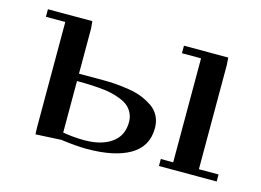

<svg xmlns="http://www.w3.org/2000/svg" viewBox="-69 -559 933 687"><g transform="rotate(15 397.5 -215.5)"><path d="M32.2 -411.1V-439H196.8L199.2 -411.1V-245.1H288.1Q313 -245.1 335.2 -243.4Q357.4 -241.7 384.5 -237.5Q411.6 -233.4 433.1 -224.9Q454.6 -216.3 473.1 -203.9Q491.7 -191.4 502 -171.6Q512.2 -151.9 512.2 -127Q512.2 -59.1 455.1 -25.6Q397.9 7.8 295.9 7.8Q256.8 7.8 199.2 0L105 4.9L104 -20V-411.1ZM199.2 -26.9Q239.7 -20 279.8 -20Q341.8 -20 379.4 -46.6Q417 -73.2 417 -124Q417 -142.6 409.4 -157.5Q401.9 -172.4 390.1 -181.9Q378.4 -191.4 359.6 -198.5Q340.8 -205.6 323.5 -209.2Q306.2 -212.9 281.7 -214.8Q257.3 -216.8 240.2 -217.3Q223.1 -217.8 199.2 -217.8ZM536.1 -411.1V-439H700.2L702.1 -411.1V-25.9H774.9V0H561V-25.9H606.9V-411.1Z"/></g></svg>

Font: Dehuti
Style: Bold
Weight: 700
Version: Version 1.2